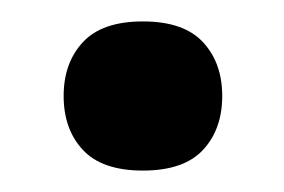

<svg xmlns="http://www.w3.org/2000/svg" viewBox="-20 -321 268 181"><path d="M58.1 -179.7Q40 -199.2 40 -230.5Q40 -261.7 58.1 -281.2Q76.2 -300.8 114.7 -300.8Q153.3 -300.8 171.4 -281.2Q189.5 -261.7 189.5 -230.5Q189.5 -199.2 171.4 -179.7Q153.3 -160.2 114.7 -160.2Q76.2 -160.2 58.1 -179.7Z"/></svg>

Font: Ravi Prakash
Style: Regular
Weight: 400
Designer: Appaji Ambarisha Darbha
Version: Version 1.0.4; ttfautohint (v1.2.42-39fb)